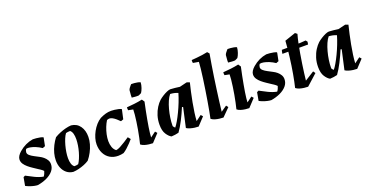

<svg xmlns="http://www.w3.org/2000/svg" viewBox="-31 -1387 3984 2073"><g transform="rotate(-20 1961.0 -350.0)"><path d="M145.6 12Q128.7 12 103.5 6.5Q78.4 1 54 -8Q29.6 -17 11.7 -27L28.7 -121.4L49 -131.4Q90.2 -108.9 138.2 -85.4Q186.1 -61.8 234.7 -52.3Q244.3 -63.6 251.1 -79.6Q257.9 -95.5 261.4 -108.3Q254.8 -115.5 246.3 -122.4Q237.9 -129.3 228.2 -135.6Q218.5 -142 208.7 -148.1Q184 -164.8 156.9 -182.5Q129.7 -200.2 105.9 -220.5Q82 -240.7 67 -263.4Q52.1 -286.2 52.1 -313Q52.1 -333.4 64.8 -354.3Q77.5 -375.3 100.6 -395.1Q137.3 -426.6 177.4 -445.5Q217.4 -464.5 261.5 -471.5Q278.4 -471.5 300.7 -469.5Q323 -467.5 344.4 -463Q365.7 -458.5 378.1 -452.5V-445L360.4 -356.8L331.1 -345.3Q300.1 -366.5 266.3 -380.4Q232.5 -394.3 204.6 -399.1Q191.6 -401.5 180.6 -401.6Q169.6 -401.7 159.9 -399.1Q153.9 -390.9 150.4 -380.6Q146.9 -370.4 146.9 -362.2Q146.9 -343 165.5 -327Q184 -310.9 211.7 -296.6Q239.4 -282.2 266 -268Q289.4 -256.5 309.5 -239.4Q329.5 -222.4 342.3 -201Q355.1 -179.7 355.1 -153.3Q355.1 -109.4 326.5 -75.7Q297.9 -42 250.3 -19.7Q202.6 2.5 145.6 12Z M553.4 8.9Q509.9 3.9 479.8 -20.8Q449.8 -45.4 433.6 -84Q417.4 -122.6 417.4 -169.9Q417.4 -210 428.5 -252.1Q439.6 -294.2 460 -334.2Q480.3 -374.2 505.7 -407Q535.3 -425 568.9 -438.7Q602.5 -452.4 636.9 -461.2Q671.4 -469.9 701.3 -471.5Q766.5 -464.1 801.3 -414.3Q836.1 -364.6 835.2 -291.7Q835.2 -252.1 822.9 -209.1Q810.6 -166 789 -125.2Q767.5 -84.5 740.1 -51.1Q715.3 -34.7 683.2 -21.7Q651 -8.8 617.6 -0.7Q584.2 7.3 553.4 8.9ZM585.6 -44.7Q597.5 -44.7 610.1 -46.7Q622.7 -48.7 631 -51.3Q645.2 -72.2 658.3 -103Q671.4 -133.8 681.7 -169.8Q692 -205.8 697.7 -242.5Q703.4 -279.2 703.9 -311Q704.4 -348.4 696.7 -376.2Q689 -403.9 671.1 -418Q657.7 -418 645 -416.5Q632.4 -415 622.2 -412Q607 -391.6 593.9 -360.1Q580.8 -328.5 570.7 -291.6Q560.7 -254.6 555 -217.9Q549.2 -181.1 549.2 -148.8Q549.2 -112.9 557.7 -85.4Q566.2 -57.8 585.6 -44.7Z M1070 12Q1016.1 12 975.5 -12.5Q934.9 -37 912.7 -81.4Q890.4 -125.8 890.4 -183.9Q890.4 -216.8 901.1 -253.5Q911.8 -290.3 931.1 -325.5Q950.4 -360.7 976.2 -390.1Q1002.1 -419.4 1032.4 -437.7Q1068 -454.7 1098 -463.1Q1128 -471.5 1161.2 -471.5Q1178 -471.5 1200.1 -468.7Q1222.1 -465.9 1243.2 -461.2Q1264.3 -456.4 1276.2 -449.9V-442.4L1253.6 -340L1223.8 -329Q1206.2 -346.8 1187.8 -362.7Q1169.4 -378.6 1151 -388.9Q1132.6 -399.1 1114.7 -399.6Q1108 -399.6 1101.2 -397.7Q1094.4 -395.9 1086.5 -392.8Q1067.9 -363.6 1053 -325.8Q1038.2 -288.1 1029.7 -248.5Q1021.2 -208.9 1021.2 -173.4Q1021.2 -136.4 1032.2 -104.4Q1043.2 -72.4 1068.3 -53.2Q1088.2 -54.8 1117.3 -70.1Q1146.3 -85.3 1177.5 -105.3Q1208.8 -125.2 1233 -141.7L1256.9 -112.6Q1243 -96.2 1222.1 -73.9Q1201.2 -51.6 1177.8 -30.8Q1154.4 -9.9 1132.5 3.8Q1116.9 7.4 1101.3 9.7Q1085.7 12 1070 12Z M1391.5 -403.2 1336.8 -414.2Q1333.8 -430 1335.2 -448Q1377.8 -451.1 1425.9 -456.7Q1474 -462.4 1515 -471.5L1535.1 -441.8Q1523.7 -391.1 1514.1 -342.3Q1504.4 -293.6 1496.4 -249.2Q1488.4 -204.7 1482.4 -167.2Q1476.5 -129.6 1473.3 -100.5Q1470.1 -71.4 1469.6 -53L1530.5 -98.2L1549.6 -76.3L1467.1 12Q1448.5 12 1423 8.9Q1397.5 5.9 1373.1 -1.7Q1348.6 -9.2 1331.5 -23.1Q1339.6 -54.8 1348.2 -95.3Q1356.8 -135.7 1364.6 -179.8Q1372.4 -223.9 1378.4 -266.4Q1384.5 -308.9 1388 -344.5Q1391.5 -380.1 1391.5 -403.2ZM1419.9 -528.8Q1419.3 -539.4 1420.2 -555.8Q1421.1 -572.2 1422.9 -587.3Q1424.8 -602.5 1424.7 -610.3Q1426.7 -621.7 1435.3 -633.9Q1443.9 -646.2 1452.7 -655.8Q1461.5 -665.5 1464 -668.1Q1479.9 -668.1 1498.7 -666.6Q1517.6 -665 1535.6 -661.5Q1553.7 -658 1567.2 -651.7Q1565.6 -621.3 1554.6 -590.2Q1543.7 -559.1 1530.6 -540.3Q1523.8 -536.4 1516 -532.8Q1508.1 -529.2 1498.7 -524.8Q1479.2 -523.2 1459.9 -525.1Q1440.5 -526.9 1419.9 -528.8Z M1680.6 12Q1651.9 -2.8 1626.6 -42.1Q1601.3 -81.3 1601.3 -149.5Q1601.3 -206 1616.3 -253.8Q1631.2 -301.7 1655.1 -339.2Q1679 -376.7 1705.2 -400.6Q1724.4 -417.3 1750.3 -433.5Q1776.2 -449.7 1801.4 -460.6Q1826.7 -471.5 1842.4 -471.5Q1868.9 -470.1 1895.9 -467.3Q1922.9 -464.6 1948.8 -460.6L2032.9 -481L2066 -469Q2054.3 -423.3 2042.4 -368.6Q2030.5 -313.9 2019.6 -256.8Q2008.7 -199.6 2001.4 -146.4Q1994 -93.2 1992 -51.1L2055.3 -98.2L2074.4 -76.3L1991.9 12Q1973.3 12 1947.8 8.7Q1922.3 5.3 1897.9 -2Q1873.4 -9.2 1856.9 -20.5L1906.8 -244.5L1894.6 -247.5Q1880.8 -214.2 1865.1 -180.4Q1849.4 -146.5 1833 -114.3Q1816.6 -82 1799.1 -53Q1781.6 -24 1764.3 0Q1745.6 4.5 1724 8Q1702.4 11.5 1680.6 12ZM1750.5 -64.2Q1767.8 -84.5 1789.4 -121.9Q1811 -159.3 1833.8 -206.8Q1856.7 -254.3 1876.7 -305.4Q1896.8 -356.5 1910.6 -403.9Q1890.9 -412.9 1867.8 -418Q1844.8 -423 1822.6 -423.9Q1802.4 -399.9 1785.5 -361.3Q1768.6 -322.7 1756.2 -276.5Q1743.7 -230.2 1736.9 -183.1Q1730 -136 1730 -96.4Q1730 -94.3 1730 -92.3Q1730 -90.3 1730 -87.8Q1733.6 -81.5 1739.2 -75.2Q1744.9 -68.9 1750.5 -64.2Z M2277.5 12Q2259 12 2233.2 8.9Q2207.5 5.9 2182.5 -1.7Q2157.4 -9.2 2140.4 -23.1Q2147.5 -55.3 2156.6 -104.3Q2165.6 -153.2 2175.7 -213.1Q2185.7 -273 2195.3 -335.4Q2204.8 -397.7 2213.1 -456.8Q2221.4 -516 2226.7 -564.7Q2231.9 -613.5 2233.4 -643.7L2168.2 -654.7Q2165.2 -670.5 2166.7 -688.5Q2195.4 -690.6 2228.1 -693.6Q2260.8 -696.7 2293.2 -701.3Q2325.6 -705.9 2352.7 -712L2372.3 -689.7Q2362.3 -634 2351.8 -569.5Q2341.2 -504.9 2331.1 -436.7Q2321 -368.4 2311.7 -300.5Q2302.3 -232.5 2294.2 -169.3Q2286.1 -106 2280.1 -53L2347.2 -99.3L2365.3 -76.3Z M2498.5 -403.2 2443.8 -414.2Q2440.8 -430 2442.2 -448Q2484.8 -451.1 2532.9 -456.7Q2581 -462.4 2622 -471.5L2642.1 -441.8Q2630.7 -391.1 2621.1 -342.3Q2611.4 -293.6 2603.4 -249.2Q2595.4 -204.7 2589.4 -167.2Q2583.5 -129.6 2580.3 -100.5Q2577.1 -71.4 2576.6 -53L2637.5 -98.2L2656.6 -76.3L2574.1 12Q2555.5 12 2530 8.9Q2504.5 5.9 2480.1 -1.7Q2455.6 -9.2 2438.5 -23.1Q2446.6 -54.8 2455.2 -95.3Q2463.8 -135.7 2471.6 -179.8Q2479.4 -223.9 2485.4 -266.4Q2491.5 -308.9 2495 -344.5Q2498.5 -380.1 2498.5 -403.2ZM2526.9 -528.8Q2526.3 -539.4 2527.2 -555.8Q2528.1 -572.2 2529.9 -587.3Q2531.8 -602.5 2531.7 -610.3Q2533.7 -621.7 2542.3 -633.9Q2550.9 -646.2 2559.7 -655.8Q2568.5 -665.5 2571 -668.1Q2586.9 -668.1 2605.7 -666.6Q2624.6 -665 2642.6 -661.5Q2660.7 -658 2674.2 -651.7Q2672.6 -621.3 2661.6 -590.2Q2650.7 -559.1 2637.6 -540.3Q2630.8 -536.4 2623 -532.8Q2615.1 -529.2 2605.7 -524.8Q2586.2 -523.2 2566.9 -525.1Q2547.5 -526.9 2526.9 -528.8Z M2828.6 12Q2811.7 12 2786.5 6.5Q2761.4 1 2737 -8Q2712.6 -17 2694.7 -27L2711.7 -121.4L2732 -131.4Q2773.2 -108.9 2821.2 -85.4Q2869.1 -61.8 2917.7 -52.3Q2927.3 -63.6 2934.1 -79.6Q2940.9 -95.5 2944.4 -108.3Q2937.8 -115.5 2929.3 -122.4Q2920.9 -129.3 2911.2 -135.6Q2901.5 -142 2891.7 -148.1Q2867 -164.8 2839.9 -182.5Q2812.7 -200.2 2788.9 -220.5Q2765 -240.7 2750 -263.4Q2735.1 -286.2 2735.1 -313Q2735.1 -333.4 2747.8 -354.3Q2760.5 -375.3 2783.6 -395.1Q2820.3 -426.6 2860.4 -445.5Q2900.4 -464.5 2944.5 -471.5Q2961.4 -471.5 2983.7 -469.5Q3006 -467.5 3027.4 -463Q3048.7 -458.5 3061.1 -452.5V-445L3043.4 -356.8L3014.1 -345.3Q2983.1 -366.5 2949.3 -380.4Q2915.5 -394.3 2887.6 -399.1Q2874.6 -401.5 2863.6 -401.6Q2852.6 -401.7 2842.9 -399.1Q2836.9 -390.9 2833.4 -380.6Q2829.9 -370.4 2829.9 -362.2Q2829.9 -343 2848.5 -327Q2867 -310.9 2894.7 -296.6Q2922.4 -282.2 2949 -268Q2972.4 -256.5 2992.5 -239.4Q3012.5 -222.4 3025.3 -201Q3038.1 -179.7 3038.1 -153.3Q3038.1 -109.4 3009.5 -75.7Q2980.9 -42 2933.3 -19.7Q2885.6 2.5 2828.6 12Z M3250 12Q3231.4 12 3205.7 8.9Q3179.9 5.9 3154.9 -1.7Q3129.9 -9.2 3112.9 -23.1Q3120.4 -53.1 3128.2 -90.6Q3135.9 -128.2 3143.7 -171.7Q3151.4 -215.2 3158.5 -261.9Q3165.5 -308.7 3171.3 -356.4Q3177.1 -404.1 3181.9 -450.3Q3186.7 -496.4 3188.8 -538.5L3314.4 -581.5L3336.6 -563.9Q3324.1 -521.2 3312.8 -467.2Q3301.6 -413.2 3291.8 -354.8Q3282 -296.4 3273.6 -240.6Q3265.3 -184.8 3259.2 -137Q3253 -89.2 3249.9 -57.8L3356.8 -125.1L3374.4 -100ZM3110.2 -416.5Q3112.2 -429.5 3114.2 -441.5Q3116.2 -453.5 3119.2 -459.5Q3146.2 -459.5 3182.5 -459.5Q3218.8 -459.5 3258.2 -460Q3297.6 -460.5 3333.9 -462Q3370.1 -463.5 3395.1 -466.5L3410.1 -447.5L3405.1 -416.5Z M3502.6 12Q3473.9 -2.8 3448.6 -42.1Q3423.3 -81.3 3423.3 -149.5Q3423.3 -206 3438.3 -253.8Q3453.2 -301.7 3477.1 -339.2Q3501 -376.7 3527.2 -400.6Q3546.4 -417.3 3572.3 -433.5Q3598.2 -449.7 3623.4 -460.6Q3648.7 -471.5 3664.4 -471.5Q3690.9 -470.1 3717.9 -467.3Q3744.9 -464.6 3770.8 -460.6L3854.9 -481L3888 -469Q3876.3 -423.3 3864.4 -368.6Q3852.5 -313.9 3841.6 -256.8Q3830.7 -199.6 3823.4 -146.4Q3816 -93.2 3814 -51.1L3877.3 -98.2L3896.4 -76.3L3813.9 12Q3795.3 12 3769.8 8.7Q3744.3 5.3 3719.9 -2Q3695.4 -9.2 3678.9 -20.5L3728.8 -244.5L3716.6 -247.5Q3702.8 -214.2 3687.1 -180.4Q3671.4 -146.5 3655 -114.3Q3638.6 -82 3621.1 -53Q3603.6 -24 3586.3 0Q3567.6 4.5 3546 8Q3524.4 11.5 3502.6 12ZM3572.5 -64.2Q3589.8 -84.5 3611.4 -121.9Q3633 -159.3 3655.8 -206.8Q3678.7 -254.3 3698.7 -305.4Q3718.8 -356.5 3732.6 -403.9Q3712.9 -412.9 3689.8 -418Q3666.8 -423 3644.6 -423.9Q3624.4 -399.9 3607.5 -361.3Q3590.6 -322.7 3578.2 -276.5Q3565.7 -230.2 3558.9 -183.1Q3552 -136 3552 -96.4Q3552 -94.3 3552 -92.3Q3552 -90.3 3552 -87.8Q3555.6 -81.5 3561.2 -75.2Q3566.9 -68.9 3572.5 -64.2Z"/></g></svg>

Font: Labrada
Style: Italic
Weight: 400
Italic angle: -7°
Designer: Mercedes Jáuregui
Foundry: Omnibus-Type Team
Version: Version 1.000